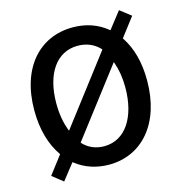

<svg xmlns="http://www.w3.org/2000/svg" viewBox="-107 -785 868 916"><g transform="rotate(-15 327.0 -327.0)"><path d="M477 -447C489 -413 496 -372 496 -325C496 -177 431 -79 327 -79C287 -79 252 -93 225 -121L222 -125L474 -455ZM180 -202C166 -239 158 -284 158 -335C158 -482 223 -575 327 -575C370 -575 406 -560 434 -531L437 -527L183 -194ZM562 -688 498 -606 494 -609C449 -646 392 -666 327 -666C164 -666 48 -542 48 -330C48 -235 71 -158 111 -100L113 -97L45 -8L98 34L160 -45L164 -42C209 -7 264 12 327 12C489 12 605 -117 605 -330C605 -421 584 -494 547 -550L545 -553L616 -646Z"/></g></svg>

Font: Falling Sky
Style: Light
Weight: 400
Designer: Paul D. Hunt
Foundry: Adobe Systems Incorporated
Version: Version 1.02